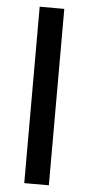

<svg xmlns="http://www.w3.org/2000/svg" viewBox="-54 -792 381 824"><g transform="rotate(5 136.0 -380.0)"><path d="M189 0V-760H83V0Z"/></g></svg>

Font: Noto Sans Devanagari UI Medium
Style: Regular
Weight: 500
Designer: Jelle Bosma - Monotype Design Team
Foundry: Monotype Imaging Inc.
Version: Version 2.004